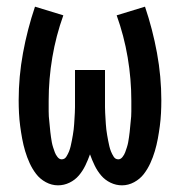

<svg xmlns="http://www.w3.org/2000/svg" viewBox="-20 -548 540 576"><path d="M154 8Q135 8 117.5 -1.5Q100 -11 88.5 -26Q77 -41 69 -58.5Q61 -76 55.5 -94.5Q50 -113 46.5 -132Q43 -151 40.5 -170Q38 -189 37 -208.5Q36 -228 36 -247Q36 -318 49 -389Q62 -460 85 -528L170 -502Q148 -441 137 -376Q126 -311 126 -246Q126 -238 126 -230Q126 -222 126 -214Q126 -206 126.5 -198.5Q127 -191 128 -183Q129 -175 129.5 -167.5Q130 -160 131 -152Q132 -144 133 -136.5Q134 -129 135.5 -121Q137 -113 139.5 -105.5Q142 -98 144.5 -91Q147 -84 152.5 -77Q158 -70 165 -70Q174 -70 179 -78Q184 -86 187 -93.5Q190 -101 192 -109.5Q194 -118 195.5 -126Q197 -134 198.5 -142.5Q200 -151 201 -159.5Q202 -168 202.5 -176Q203 -184 203.5 -192.5Q204 -201 204.5 -209.5Q205 -218 205 -226.5Q205 -235 205 -243.5Q205 -252 205 -260V-338H295V-260Q295 -252 295 -243.5Q295 -235 295 -226.5Q295 -218 295.5 -209.5Q296 -201 296.5 -192.5Q297 -184 297.5 -176Q298 -168 299 -159.5Q300 -151 301.5 -142.5Q303 -134 304.5 -126Q306 -118 308 -109.5Q310 -101 313 -93.5Q316 -86 321 -78Q326 -70 335 -70Q342 -70 347.5 -77Q353 -84 355.5 -91Q358 -98 360.5 -105.5Q363 -113 364.5 -121Q366 -129 367 -136.5Q368 -144 369 -152Q370 -160 370.5 -167.5Q371 -175 372 -183Q373 -191 373.5 -198.5Q374 -206 374 -214Q374 -222 374 -230Q374 -238 374 -246Q374 -311 363 -376Q352 -441 330 -502L415 -528Q438 -460 451 -389Q464 -318 464 -247Q464 -228 463 -208.5Q462 -189 459.5 -170Q457 -151 453.5 -132Q450 -113 444.5 -94.5Q439 -76 431 -58.5Q423 -41 411.5 -26Q400 -11 382.5 -1.5Q365 8 346 8Q328 8 311.5 0Q295 -8 283.5 -21.5Q272 -35 264 -51.5Q256 -68 250 -85Q244 -68 236 -51.5Q228 -35 216.5 -21.5Q205 -8 188.5 0Q172 8 154 8Z"/></svg>

Font: Iosevka Semibold
Style: Regular
Weight: 600
Monospace: yes
Designer: Belleve Invis
Foundry: Belleve Invis
Version: Version 33.2.3; ttfautohint (v1.8.4)